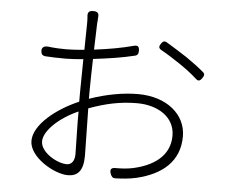

<svg xmlns="http://www.w3.org/2000/svg" viewBox="-54 -844 1089 921"><g transform="rotate(5 490.0 -383.5)"><path d="M822 -600C788 -622 753 -644 723 -662C711 -669 703 -665 695 -653C686 -640 686 -631 700 -623C729 -607 762 -586 793 -565C824 -544 853 -522 876 -501C889 -488 898 -492 908 -507C916 -519 918 -527 907 -536C885 -555 854 -578 822 -600ZM330 -243 331 -192 333 -90C333 -59 320 -38 295 -38C249 -38 168 -84 168 -137C168 -188 239 -255 330 -295ZM375 -472 377 -552C446 -560 519 -571 575 -585C589 -588 593 -596 593 -610C593 -630 586 -637 567 -632C512 -617 444 -605 378 -597L382 -723C383 -733 384 -742 384 -751C387 -772 380 -781 359 -781C337 -781 330 -772 333 -750C334 -740 334 -730 334 -721L332 -592C300 -589 270 -587 246 -587C218 -587 192 -588 158 -592C140 -594 126 -587 127 -569C128 -554 133 -547 147 -545C175 -543 206 -542 247 -542C270 -542 300 -544 331 -547L329 -390V-342C221 -296 117 -213 117 -135C117 -57 239 14 305 14C352 14 379 -13 379 -86L377 -200L375 -314C454 -343 525 -359 607 -359C704 -359 789 -310 789 -218C789 -115 702 -66 612 -47C584 -41 555 -40 529 -40C508 -40 503 -30 510 -10C515 3 521 10 535 9C563 8 599 6 634 -2C757 -31 839 -99 839 -219C839 -325 746 -403 607 -403C536 -403 454 -388 374 -360V-393Z"/></g></svg>

Font: GenSenRounded2 TW L
Style: Regular
Weight: 300
Version: Version 2.100;PS 2.1;hotconv 16.6.51;makeotf.lib2.5.65220 DE